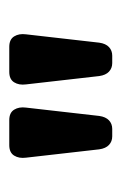

<svg xmlns="http://www.w3.org/2000/svg" viewBox="56 -806 262 414"><g transform="rotate(-90 187.0 -599.0)"><path d="M144 -516Q142 -502 134.5 -495Q127 -488 116 -488H100Q89 -488 81.5 -495Q74 -502 72 -516L54 -674Q52 -689 58.5 -699.5Q65 -710 81 -710H135Q151 -710 157.5 -699.5Q164 -689 162 -674ZM302 -516Q300 -502 292.5 -495Q285 -488 274 -488H258Q247 -488 239.5 -495Q232 -502 230 -516L212 -674Q210 -689 216.5 -699.5Q223 -710 239 -710H293Q309 -710 315.5 -699.5Q322 -689 320 -674Z"/></g></svg>

Font: Rubik
Style: Regular
Weight: 400
Designer: Hubert & Fischer
Foundry: Hubert & Fischer
Version: Version 1.002; ttfautohint (v1.6)